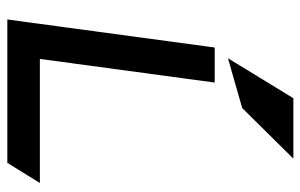

<svg xmlns="http://www.w3.org/2000/svg" viewBox="-172 -668 840 537"><g transform="rotate(90 248.5 -400.0)"><path d="M282.8 -657 424.2 -800H255.2L143.4 -617ZM211.4 -580H113.4L35 0H436L492.3 -91H145.3Z"/></g></svg>

Font: Charger
Style: ExBdIt
Weight: 400
Designer: Jasper
Foundry: Cannot Into Space Fonts
Version: Version 0.99